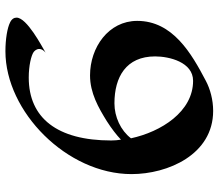

<svg xmlns="http://www.w3.org/2000/svg" viewBox="-69 -495 806 708"><g transform="rotate(90 334.0 -141.0)"><path d="M622 -223C622 -357 550 -524 389 -524C348 -524 308 -513 278 -497C177 -444 57 -375 57 -244C57 -138 155 -70 258 -70C323 -70 377 -101 427 -132C455 -150 477 -167 495 -184C497 -172 498 -160 498 -148C498 51 415 156 266 156C222 156 185 147 172 138C172 138 145 119 174 94C150 108 45 163 45 201C45 210 50 219 63 225C83 235 124 242 169 242C392 242 622 15 622 -223ZM278 -450C392 -450 466 -332 490 -221C461 -183 411 -160 361 -160C264 -160 188 -203 188 -310C188 -362 209 -450 278 -450Z"/></g></svg>

Font: Eagle Lake
Style: Regular
Weight: 400
Designer: Astigmatic (AOETI)
Foundry: Astigmatic (AOETI)
Version: Version 1.000